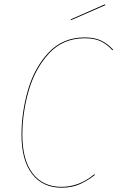

<svg xmlns="http://www.w3.org/2000/svg" viewBox="-20 -864 546 893"><path d="M506 -633 503 -630Q479 -657 449.5 -671.5Q420 -686 374 -686Q273 -686 208 -615.5Q143 -545 113.5 -442Q84 -339 84 -237Q84 -120 132 -57.5Q180 5 266 5Q349 5 419 -54L421 -50Q388 -24 351.5 -7.5Q315 9 266 9Q179 9 129.5 -54.5Q80 -118 80 -237Q80 -341 110 -445Q140 -549 206 -619.5Q272 -690 374 -690Q420 -690 451 -675Q482 -660 506 -633ZM470 -840 310 -770 309 -774 468 -844Z"/></svg>

Font: Fira Sans Condensed Four
Style: Italic
Weight: 100
Width: 3
Italic angle: -8°
Designer: bBox Type GmbH & Carrois Corporate GbR & Edenspiekermann AG
Foundry: bBox Type GmbH & Carrois Corporate GbR & Edenspiekermann AG
Version: Version 4.301